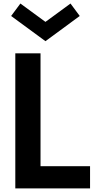

<svg xmlns="http://www.w3.org/2000/svg" viewBox="-20 -1046 527 1066"><path d="M480 0H65V-750H205V-123.2H480ZM422.7 -957.3 232.3 -817.3 41.8 -957.3 93.2 -1026.4 232.3 -924.5 371.4 -1026.4Z"/></svg>

Font: Spartan MB
Style: Bold
Weight: 700
Designer: Matt Bailey, Mirko Velimirovic
Foundry: Matt Bailey
Version: Version 1.005